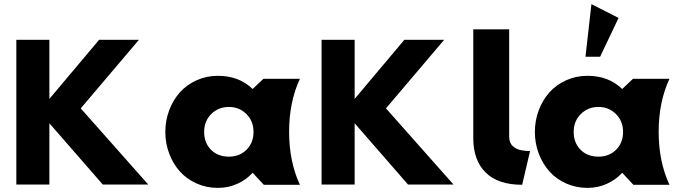

<svg xmlns="http://www.w3.org/2000/svg" viewBox="-20 -895 3306 930"><path d="M59.1 -1V-702.1H219.2V-416L460 -702.1H652.8L371.1 -370.1L698.2 -1H478L219.2 -297.9V-1Z M1035.6 -527.8Q1138.2 -527.8 1203.6 -463.9L1255.9 -513.2H1432.6Q1380.4 -400.9 1380.4 -256.6Q1380.4 -112.3 1432.6 0H1257.8L1203.6 -58.1Q1173.8 -24.9 1129.9 -4.9Q1085.9 15.1 1035.6 15.1Q980.5 15.1 932.6 -6.1Q884.8 -27.3 851.8 -64Q818.8 -100.6 799.8 -150.4Q780.8 -200.2 780.8 -255.9Q780.8 -311.5 799.8 -361.6Q818.8 -411.6 851.8 -448.2Q884.8 -484.9 932.6 -506.3Q980.5 -527.8 1035.6 -527.8ZM1088.9 -136.2Q1140.6 -136.2 1174.3 -169.9Q1208 -203.6 1208 -255.9Q1208 -308.1 1173.6 -342.5Q1139.2 -377 1088.9 -377Q1038.1 -377 1003.4 -342.8Q968.8 -308.6 968.8 -255.9Q968.8 -203.1 1002 -169.7Q1035.2 -136.2 1088.9 -136.2Z M1537.6 -1V-702.1H1697.8V-416L1938.5 -702.1H2131.3L1849.6 -370.1L2176.8 -1H1956.5L1697.8 -297.9V-1Z M2272.5 -225.1V-752.9H2446.3V-233.9Q2446.3 -218.3 2450.9 -206.3Q2455.6 -194.3 2464.1 -187Q2472.7 -179.7 2481.9 -174.8Q2491.2 -169.9 2504.2 -167.5Q2517.1 -165 2526.1 -164.3Q2535.2 -163.6 2547.4 -163.1L2509.3 0Q2392.1 0 2332.3 -59.3Q2272.5 -118.7 2272.5 -225.1Z M2815.9 -620.1 2844.7 -875 2976.1 -808.1 2886.7 -620.1ZM2825.7 -527.8Q2928.2 -527.8 2993.7 -463.9L3045.9 -513.2H3222.7Q3170.4 -400.9 3170.4 -256.6Q3170.4 -112.3 3222.7 0H3047.9L2993.7 -58.1Q2963.9 -24.9 2919.9 -4.9Q2876 15.1 2825.7 15.1Q2770.5 15.1 2722.7 -6.1Q2674.8 -27.3 2641.8 -64Q2608.9 -100.6 2589.8 -150.4Q2570.8 -200.2 2570.8 -255.9Q2570.8 -311.5 2589.8 -361.6Q2608.9 -411.6 2641.8 -448.2Q2674.8 -484.9 2722.7 -506.3Q2770.5 -527.8 2825.7 -527.8ZM2878.9 -136.2Q2930.7 -136.2 2964.4 -169.9Q2998 -203.6 2998 -255.9Q2998 -308.1 2963.6 -342.5Q2929.2 -377 2878.9 -377Q2828.1 -377 2793.5 -342.8Q2758.8 -308.6 2758.8 -255.9Q2758.8 -203.1 2792 -169.7Q2825.2 -136.2 2878.9 -136.2Z"/></svg>

Font: Hussar Preview
Style: Bold
Weight: 700
Foundry: Cannot Into Space Fonts, PlusOne Fonts
Version: Version 2.29RC2 "Millennial"